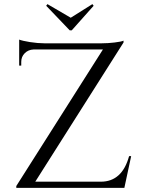

<svg xmlns="http://www.w3.org/2000/svg" viewBox="-20 -911 691 931"><path d="M434 -883 428 -891 323 -825 210 -891 204 -883 318 -764H328ZM583 0H59V-9L479 -671H142Q117 -670 100 -653Q83 -636 83 -611V-593H73V-719Q88 -713 125 -707Q164 -701 195 -701H473Q503 -701 536 -705Q570 -709 579 -714V-705L151 -30H469Q572 -30 606 -154H616Z"/></svg>

Font: Cinzel(RUS BY LYAJKA)
Style: Regular
Weight: 400
Designer: Natanael Gama
Version: Version 1.001;PS 001.001;hotconv 1.0.56;makeotf.lib2.0.21325